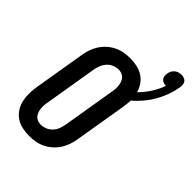

<svg xmlns="http://www.w3.org/2000/svg" viewBox="-252 -1010 1140 1140"><g transform="rotate(45 317.5 -440.5)"><path d="M206 8Q176 8 147 2Q118 -4 95 -19.5Q72 -35 56 -58.5Q40 -82 33.5 -110Q27 -138 27 -167.5Q27 -197 32 -228L86 -552Q90 -578 98.5 -603Q107 -628 121.5 -650.5Q136 -673 156.5 -691.5Q177 -710 201.5 -722Q226 -734 252 -738.5Q278 -743 303 -743Q333 -743 361 -737Q389 -731 412 -716.5Q435 -702 451 -679Q467 -656 475 -629Q507 -661 531 -698.5Q555 -736 569 -777H568Q557 -777 547 -780.5Q537 -784 530.5 -792Q524 -800 522.5 -811Q521 -822 523 -833Q524 -844 529.5 -855Q535 -866 544.5 -874Q554 -882 565.5 -885.5Q577 -889 588 -889Q600 -889 611 -885Q622 -881 628 -872.5Q634 -864 635 -852Q636 -840 634 -828Q628 -792 615 -756Q602 -720 583 -686.5Q564 -653 538.5 -622.5Q513 -592 483 -567Q483 -552 481 -537Q479 -522 477 -507L423 -183Q419 -157 410.5 -132Q402 -107 387.5 -84.5Q373 -62 352.5 -43.5Q332 -25 307.5 -13Q283 -1 257 3.5Q231 8 206 8ZM206 -88Q226 -88 246 -96.5Q266 -105 280.5 -121.5Q295 -138 302 -158Q309 -178 312 -198L366 -523Q369 -537 370 -551Q371 -565 369.5 -578.5Q368 -592 363.5 -605Q359 -618 350.5 -627.5Q342 -637 329.5 -642Q317 -647 303 -647Q283 -647 263 -638.5Q243 -630 229 -613.5Q215 -597 207.5 -577Q200 -557 197 -537L143 -212Q140 -198 139 -184Q138 -170 139.5 -156.5Q141 -143 145.5 -130Q150 -117 158.5 -107.5Q167 -98 179.5 -93Q192 -88 206 -88Z"/></g></svg>

Font: Iosevka Oblique
Style: Bold
Weight: 700
Italic angle: -9°
Monospace: yes
Designer: Belleve Invis
Foundry: Belleve Invis
Version: Version 32.5.0; ttfautohint (v1.8.4)